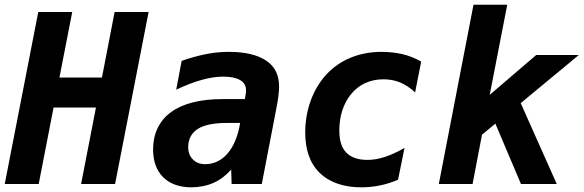

<svg xmlns="http://www.w3.org/2000/svg" viewBox="-24 -780 2474 814"><path d="M-3.9 0H140.1L203.1 -324.2H382.8L319.8 0H463.9L606 -729H461.9L408.2 -451.2H228L282.2 -729H138.2Z M787.1 14.2C819.8 14.2 853 7.8 881.3 -4.9C908.2 -16.6 933.1 -35.2 956.1 -61L958 0H1085.9L1146 -312C1150.9 -337.4 1153.3 -350.1 1155.8 -369.1C1158.2 -387.2 1159.2 -400.9 1159.2 -412.6C1159.2 -460 1143.1 -497.1 1104.5 -522.9C1067.9 -547.9 1013.7 -560.1 946.3 -560.1C913.1 -560.1 883.3 -557.1 850.6 -550.8C817.9 -544.4 782.7 -534.7 746.1 -522L723.1 -399.9C765.1 -419.4 799.3 -432.6 831.5 -441.4C865.2 -450.7 894.5 -455.1 922.9 -455.1C953.1 -455.1 977.5 -450.2 994.1 -440.4C1010.7 -430.7 1019 -416.5 1019 -397.9V-389.6C1019 -388.7 1018.6 -386.2 1018.1 -383.8L1014.2 -359.9H919.9C824.7 -359.9 751.5 -341.3 701.2 -304.7C650.4 -267.6 625 -212.4 625 -146.5C625 -100.1 637.7 -58.1 668 -28.3C697.3 0.5 738.8 14.2 787.1 14.2ZM846.7 -84C822.8 -84 807.1 -90.8 793.9 -104C780.8 -117.2 773.9 -133.3 773.9 -156.7C773.9 -189.5 787.6 -216.3 814.5 -233.4C841.3 -250.5 882.8 -258.8 939 -258.8H994.1C984.9 -201.2 965.3 -157.7 940.9 -129.4C915 -99.1 881.8 -84 846.7 -84Z M1507.3 14.2C1532.7 14.2 1559.6 11.7 1586.4 6.3C1612.8 1 1638.7 -7.3 1663.6 -18.1L1690.9 -152.8C1658.7 -134.3 1631.8 -122.6 1607.9 -114.7C1582 -106.4 1558.6 -102.1 1533.7 -102.1C1495.1 -102.1 1464.4 -112.3 1444.3 -132.8C1424.3 -153.3 1414.6 -183.1 1414.6 -227.5C1414.6 -287.6 1432.1 -343.3 1466.8 -383.8C1498.5 -420.9 1543.9 -443.8 1601.6 -443.8C1627 -443.8 1650.9 -439.5 1672.9 -430.2C1694.8 -420.9 1715.8 -407.2 1735.8 -388.2L1761.7 -519C1736.8 -533.2 1709.5 -543.9 1683.1 -550.3C1658.7 -556.2 1625.5 -560.1 1593.3 -560.1C1500 -560.1 1417.5 -526.9 1359.4 -463.9C1301.3 -400.9 1270 -311 1270 -218.8C1270 -149.4 1287.6 -88.9 1332.5 -45.9C1377 -3.4 1439.5 14.2 1507.3 14.2Z M1836.4 0H1979.5L2019.5 -209L2076.2 -255.9L2184.6 0H2336.4L2183.6 -342.8L2430.2 -546.9H2249.5L2052.2 -377.9L2126.5 -759.8H1983.4Z"/></svg>

Font: Hack
Style: Bold Oblique
Weight: 700
Italic angle: -12°
Monospace: yes
Designer: Christopher Simpkins
Foundry: Christopher Simpkins
Version: Version 2.010